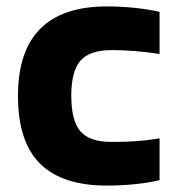

<svg xmlns="http://www.w3.org/2000/svg" viewBox="-20 -569 557 598"><path d="M313 9Q173 9 104.5 -59.5Q36 -128 36 -270Q36 -549 313 -549Q356 -549 399.5 -544.5Q443 -540 477 -532V-401Q397 -413 329 -413Q260 -413 231 -380.5Q202 -348 202 -271Q202 -193 230.5 -160Q259 -127 327 -127Q372 -127 406 -129.5Q440 -132 477 -138V-8Q445 0 401.5 4.5Q358 9 313 9Z"/></svg>

Font: Encode Sans Normal
Style: Bold
Weight: 700
Designer: Pablo Impallari, Andres Torresi
Foundry: Pablo Impallari, Andres Torresi
Version: Version 1.000; ttfautohint (v1.00) -l 8 -r 50 -G 200 -x 14 -